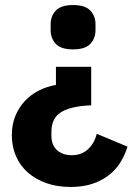

<svg xmlns="http://www.w3.org/2000/svg" viewBox="-20 -557 534 762"><path d="M260 185Q207 185 164.5 170Q122 155 91 128Q60 101 43.5 63Q27 25 27 -21Q27 -63 41 -97Q55 -131 79 -156.5Q103 -182 135 -198Q167 -214 202 -220V-292H342V-139Q263 -136 223.5 -112.5Q184 -89 184 -33V-19Q184 19 206.5 39Q229 59 265 59Q304 59 329.5 35Q355 11 364 -26L486 25Q477 55 460 84Q443 113 415.5 135.5Q388 158 349.5 171.5Q311 185 260 185ZM270 -361Q222 -361 201.5 -383Q181 -405 181 -437V-461Q181 -493 201.5 -515Q222 -537 270 -537Q318 -537 338.5 -515Q359 -493 359 -461V-437Q359 -405 338.5 -383Q318 -361 270 -361Z"/></svg>

Font: IBM Plex Sans Arabic
Style: Bold
Weight: 700
Designer: Mike Abbink, Paul van der Laan, Pieter van Rosmalen, Wael Morcos, Khajak Apelian
Foundry: Bold Monday
Version: Version 1.2